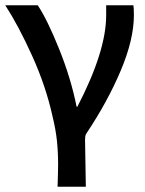

<svg xmlns="http://www.w3.org/2000/svg" viewBox="-29 -508 550 727"><path d="M191 115Q191 67 186.5 24.5Q182 -18 170 -67Q145 -181 93 -296Q41 -411 -9 -488H114Q151 -432 195.5 -321Q240 -210 261 -104H264Q373 -314 373 -450V-488H476Q478 -479 478 -451Q478 -359 428.5 -241.5Q379 -124 299 -4Q295 1 294 7.5Q293 14 293 21L296 199H189Q191 139 191 115Z"/></svg>

Font: Gmarket Sans TTF Medium
Style: Regular
Weight: 500
Designer: Creative Director : Sungho Lee; Art Director : Kiwoong Choi; Project Manager : Sori Yang, Jongwook Yoon; Font Designer :
Foundry: Sandoll Inc.
Version: Version 1.000;hotconv 1.0.109;makeotfexe 2.5.65596